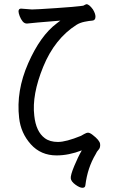

<svg xmlns="http://www.w3.org/2000/svg" viewBox="-20 -729 540 913"><path d="M386 152Q385 164 372 164Q359 164 338.5 149Q318 134 316.5 119Q315 104 333 60.5Q351 17 369 -14Q307 10 249 10Q174 10 126.5 -43Q79 -96 71 -168Q56 -296 114 -428Q172 -560 250 -618Q259 -625 267 -631Q131 -620 108 -617Q96 -617 87.5 -627.5Q79 -638 73.5 -652.5Q68 -667 68 -676Q69 -688 80 -688L132 -684Q153 -684 247 -690.5Q341 -697 361 -700Q369 -701 376 -702Q389 -709 391 -709Q404 -709 422 -684Q434 -664 434 -650Q434 -632 419 -631Q404 -630 382 -625.5Q360 -621 344 -611Q240 -545 185.5 -411.5Q131 -278 143 -179Q151 -103 193 -72Q217 -54 255.5 -54Q294 -54 365 -83Q369 -85 380 -91.5Q391 -98 399 -98Q407 -98 420 -88Q454 -62 456 -44.5Q458 -27 449 -17.5Q440 -8 435 4Q396 69 386 152Z"/></svg>

Font: LXGW WenKai Mono TC
Style: Regular
Weight: 400
Designer: LXGW / Fontworks Inc.
Foundry: LXGW / Fontworks Inc.
Version: Version 1.330